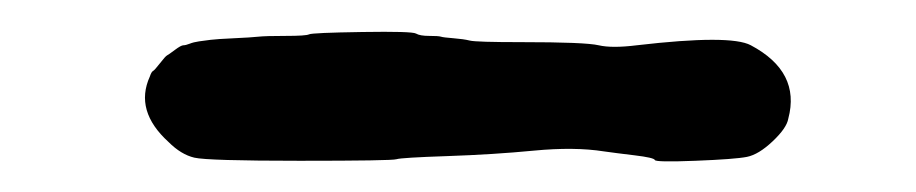

<svg xmlns="http://www.w3.org/2000/svg" viewBox="-20 -271 587 123"><path d="M314 -244Q355 -244 363.5 -242Q372 -240 388 -242Q448 -249 461 -242Q493 -225 485 -195Q484 -189 475 -180.5Q466 -172 458.5 -170.5Q451 -169 425.5 -168Q400 -167 399.5 -168.5Q399 -170 386.5 -171.5Q374 -173 367 -174Q348 -177 322 -174.5Q296 -172 266.5 -171Q237 -170 234 -169Q231 -168 172 -168Q113 -168 104.5 -170Q96 -172 88 -180Q66 -200 76 -222Q77 -225 78 -225.5Q79 -226 82.5 -230.5Q86 -235 87 -235.5Q88 -236 92 -239Q96 -242 97.5 -242Q99 -242 101.5 -243Q104 -244 107.5 -244.5Q111 -245 115 -245.5Q119 -246 130 -246.5Q141 -247 145.5 -247.5Q150 -248 163 -248Q176 -248 178 -249Q180 -250 212 -250.5Q244 -251 246.5 -249.5Q249 -248 255 -248Q261 -248 262.5 -247.5Q264 -247 270.5 -246.5Q277 -246 281 -245Q285 -244 314 -244Z"/></svg>

Font: TT2020 Style E
Style: Regular
Weight: 400
Version: Version 00.2